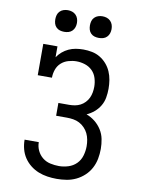

<svg xmlns="http://www.w3.org/2000/svg" viewBox="-102 -1016 803 1092"><g transform="rotate(10 300.0 -470.0)"><path d="M303 8Q276 8 249 4Q222 0 197 -10Q172 -20 150.5 -37Q129 -54 114 -76.5Q99 -99 92 -125.5Q85 -152 85 -179Q85 -179 85 -179.5Q85 -180 85 -180H167Q167 -180 167 -179.5Q167 -179 167 -179Q167 -154 178 -131Q189 -108 208.5 -92.5Q228 -77 253 -71.5Q278 -66 303 -66Q330 -66 357 -74.5Q384 -83 403.5 -102.5Q423 -122 431 -149.5Q439 -177 439 -204Q439 -223 435.5 -242Q432 -261 424 -277.5Q416 -294 402.5 -308Q389 -322 372.5 -330.5Q356 -339 337.5 -342Q319 -345 300 -345H238V-419H300Q317 -419 333.5 -422Q350 -425 364.5 -432.5Q379 -440 391 -452.5Q403 -465 410 -480Q417 -495 420 -511.5Q423 -528 423 -545Q423 -545 423 -545Q423 -545 423 -545Q423 -570 415.5 -594.5Q408 -619 390.5 -636.5Q373 -654 348.5 -662Q324 -670 299 -670Q276 -670 252 -663Q228 -656 210.5 -640Q193 -624 185 -601Q177 -578 177 -554H95V-735H177V-672Q189 -690 205.5 -704Q222 -718 241.5 -727Q261 -736 282.5 -739.5Q304 -743 326 -743Q351 -743 376 -738Q401 -733 422.5 -720Q444 -707 460.5 -688Q477 -669 487 -646Q497 -623 501 -598Q505 -573 505 -548Q505 -522 500.5 -496.5Q496 -471 483 -449Q470 -427 450 -410Q430 -393 407 -383Q434 -373 456.5 -355Q479 -337 494.5 -312.5Q510 -288 515.5 -259.5Q521 -231 521 -203Q521 -174 515.5 -145.5Q510 -117 496.5 -91.5Q483 -66 461.5 -46Q440 -26 414 -13.5Q388 -1 359.5 3.5Q331 8 303 8ZM400 -823Q387 -823 375 -826.5Q363 -830 354 -839Q345 -848 341.5 -860Q338 -872 338 -885Q338 -898 341.5 -910Q345 -922 354 -931Q363 -940 375 -944Q387 -948 400 -948Q413 -948 425 -944Q437 -940 446 -931Q455 -922 459 -910Q463 -898 463 -885Q463 -872 459 -860Q455 -848 446 -839Q437 -830 425 -826.5Q413 -823 400 -823ZM200 -823Q187 -823 175 -826.5Q163 -830 154 -839Q145 -848 141.5 -860Q138 -872 138 -885Q138 -898 141.5 -910Q145 -922 154 -931Q163 -940 175 -944Q187 -948 200 -948Q213 -948 225 -944Q237 -940 246 -931Q255 -922 259 -910Q263 -898 263 -885Q263 -872 259 -860Q255 -848 246 -839Q237 -830 225 -826.5Q213 -823 200 -823Z"/></g></svg>

Font: Iosevka Curly Slab Extended
Style: Regular
Weight: 400
Width: 7
Monospace: yes
Designer: Belleve Invis
Foundry: Belleve Invis
Version: Version 11.1.0; ttfautohint (v1.8.3)